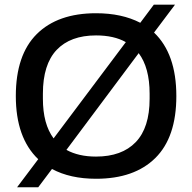

<svg xmlns="http://www.w3.org/2000/svg" viewBox="-20 -755 825 824"><path d="M53.2 48.8 144 -71.8Q47.9 -163.6 47.9 -342.8Q47.9 -519.5 137.9 -608.9Q228 -698.2 392.1 -698.2Q502.9 -698.2 582 -657.2L640.1 -734.9H731L641.1 -615.2Q736.8 -523.9 736.8 -342.8Q736.8 -166 646.7 -76.9Q556.6 12.2 392.1 12.2Q281.2 12.2 203.1 -29.8L144 48.8ZM164.1 -331.1Q164.1 -222.7 210 -161.1L520 -574.2Q469.2 -603 392.1 -603Q282.2 -603 223.1 -540.8Q164.1 -478.5 164.1 -353ZM392.1 -83Q502.9 -83 562.5 -145Q622.1 -207 622.1 -331.1V-353Q622.1 -464.4 575.2 -526.9L265.1 -111.8Q316.9 -83 392.1 -83Z"/></svg>

Font: Archivo Medium
Style: Regular
Weight: 500
Designer: Hector Gatti
Foundry: Omnibus-Type
Version: Version 2.001